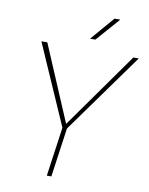

<svg xmlns="http://www.w3.org/2000/svg" viewBox="-97 -970 806 1039"><g transform="rotate(10 306.5 -450.0)"><path d="M446.8 -900.4H478.5L364.3 -770.5H335ZM287.6 -293.9 583.5 -710.9H613.3L296.4 -270L258.3 0H233.4L271.5 -270L78.1 -710.9H110.8Z"/></g></svg>

Font: Robert Sans Thin
Style: Italic
Weight: 100
Italic angle: -8°
Designer: Christian Robertson (extended by Adam Twardoch)
Foundry: Google
Version: Version 12.135;April 2, 2019;FontCreator 11.5.0.2425 64-bit;